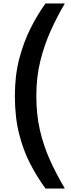

<svg xmlns="http://www.w3.org/2000/svg" viewBox="-20 -880 413 1110"><path d="M243 210Q194 143 154 65.5Q114 -12 90 -108Q66 -204 66 -326Q66 -443 91 -539Q116 -635 156 -715Q196 -795 243 -860H355Q311 -786 273.5 -703Q236 -620 213 -527Q190 -434 190 -326Q190 -219 210.5 -129Q231 -39 268 43.5Q305 126 355 210Z"/></svg>

Font: Exo Thin SemiBold
Style: Regular
Weight: 600
Version: Version 2.000